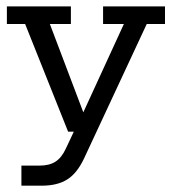

<svg xmlns="http://www.w3.org/2000/svg" viewBox="-20 -417 544 608"><path d="M112 171H47.8V107.4H105.8Q136.4 107.4 155.8 94.8Q175.2 82.3 188.4 53.8L223.3 -20.4L243.2 0H195.7L59.6 -341H1.8V-396.7H204.5V-341H137.9L249 -47.7L236.9 -46.2L372.3 -341H306.4V-396.7H502.5V-341H444.7L246.9 83.2Q224.8 130.9 193.5 150.9Q162.3 171 112 171Z"/></svg>

Font: Rokkitt SemiBold
Style: Regular
Weight: 600
Designer: Vernon Adams
Foundry: Vernon Adams
Version: Version 3.103